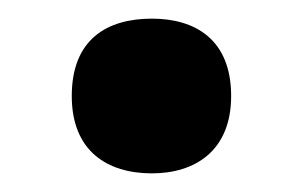

<svg xmlns="http://www.w3.org/2000/svg" viewBox="-20 -173 325 206"><path d="M57 -70C57 -11 95 13 143 13C189 13 228 -11 228 -70C228 -131 189 -153 143 -153C95 -153 57 -131 57 -70Z"/></svg>

Font: Noto Kufi Arabic
Style: Bold
Weight: 700
Designer: Monotype Design Team, David Williams, Khaled Hosny
Foundry: Google LLC
Version: Version 2.109